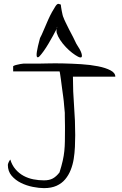

<svg xmlns="http://www.w3.org/2000/svg" viewBox="-20 -970 628 991"><path d="M20.5 -119.1Q20.5 -122.1 22 -126Q23.4 -129.9 25.4 -134.3Q27.3 -138.7 29.8 -142.1Q32.2 -145.5 33.2 -146.5Q42 -117.2 60.1 -96.2Q78.1 -75.2 101.6 -62.5Q125 -49.8 152.3 -44.4Q179.7 -39.1 207 -39.1Q234.4 -39.1 252.4 -48.8Q270.5 -58.6 287.1 -80.1Q297.9 -114.3 303.7 -140.1Q309.6 -166 312 -190.4Q314.5 -214.8 314.9 -241.2Q315.4 -267.6 315.4 -298.8V-320.3Q315.4 -335 314.9 -349.6Q314.5 -364.3 314.5 -375Q314.5 -385.7 314.5 -387.7Q312.5 -403.3 311 -425.3Q309.6 -447.3 306.2 -471.2Q302.7 -495.1 299.8 -518.1Q296.9 -541 294.4 -559.6Q292 -578.1 290 -589.8Q288.1 -601.6 287.1 -601.6H47.9V-627.9Q47.9 -628.9 53.2 -631.3Q58.6 -633.8 67.4 -635.7Q76.2 -637.7 85.4 -639.6Q94.7 -641.6 100.6 -641.6H110.4Q119.1 -641.6 131.3 -641.6Q143.6 -641.6 156.2 -641.6H175.8Q190.4 -641.6 226.6 -642.6Q262.7 -643.6 307.1 -642.6Q351.6 -641.6 398.9 -638.7Q446.3 -635.7 485.8 -627.9Q525.4 -620.1 550.3 -606.9Q575.2 -593.8 575.2 -574.2H356.4Q356.4 -498 362.3 -422.9Q368.2 -347.7 368.2 -272.5Q368.2 -243.2 366.7 -211.4Q365.2 -179.7 360.4 -149.4Q355.5 -119.1 344.7 -92.3Q334 -65.4 316.4 -44.4Q298.8 -23.4 272 -11.2Q245.1 1 207 1Q181.6 1 149.4 -5.4Q117.2 -11.7 88.4 -25.9Q59.6 -40 40 -63Q20.5 -85.9 20.5 -119.1ZM186.5 -773.4Q188.5 -776.4 195.3 -791Q202.1 -805.7 210.4 -825.7Q218.8 -845.7 228.5 -867.7Q238.3 -889.6 248 -907.2Q257.8 -924.8 266.1 -937.5Q274.4 -950.2 281.2 -950.2Q282.2 -950.2 287.1 -948.7Q292 -947.3 293.9 -946.3Q293.9 -942.4 295.4 -933.1Q296.9 -923.8 298.8 -913.1Q300.8 -902.3 303.2 -892.6Q305.7 -882.8 307.6 -879.9Q310.5 -871.1 318.8 -854Q327.1 -836.9 336.9 -817.4Q346.7 -797.9 357.4 -778.3L374 -744.1Q395.5 -711.9 400.4 -695.3Q405.3 -678.7 400.4 -674.8Q395.5 -670.9 382.3 -677.7Q369.1 -684.6 352.5 -697.3Q335.9 -710 319.3 -727.5Q302.7 -745.1 290.5 -763.7Q278.3 -782.2 272.5 -800.8Q270.5 -811.5 272.5 -822.3Q271.5 -819.3 270.5 -817.4Q263.7 -803.7 253.4 -785.2Q243.2 -766.6 230.5 -745.1Q217.8 -723.6 205.6 -706.5Q193.4 -689.5 184.6 -680.2Q175.8 -670.9 171.4 -675.8Q167 -680.7 170.4 -703.6Q173.8 -726.6 186.5 -773.4ZM275.4 -832Q272.5 -827.1 272.5 -823.2Q276.4 -831.1 275.4 -832Z"/></svg>

Font: The Girl Next Door
Style: Regular
Weight: 400
Designer: Kimberly Geswein
Foundry: Kimberly Geswein
Version: Version 1.002 2010